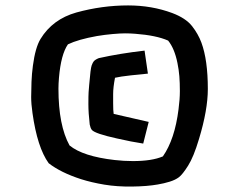

<svg xmlns="http://www.w3.org/2000/svg" viewBox="-20 -656 864 701"><path d="M157.7 -60.1Q116.2 -117.7 98.6 -243.2Q93.8 -276.4 93.8 -301.8Q93.8 -327.1 95 -357.2Q96.2 -387.2 100.1 -416Q108.9 -482.4 127.9 -513.7Q171.9 -585.9 258.8 -610.4Q352.5 -636.2 447.8 -636.2Q534.2 -636.2 608.9 -608.4Q658.2 -589.8 680.9 -561Q703.6 -532.2 715.3 -500.5Q738.8 -437 738.8 -331.1Q738.8 -254.9 706.5 -148.4Q687 -83 666.7 -51Q646.5 -19 633.3 -9Q620.1 1 599.6 7.3Q579.1 13.7 555.7 17.6Q517.6 24.4 462.6 25.1Q407.7 25.9 360.8 18.1Q314 10.3 275.4 -2Q201.7 -25.9 157.7 -60.1ZM193.4 -332.5Q193.4 -198.2 233.9 -125Q282.7 -85 398.4 -71.8Q432.6 -67.9 465.3 -67.9Q534.7 -67.9 574.7 -85Q618.2 -147.5 631.8 -256.8Q636.7 -293.5 636.7 -323.5Q636.7 -353.5 634.8 -377.7Q632.8 -401.9 627.9 -425.8Q617.2 -479 593.8 -507.8Q550.8 -526.9 473.6 -532.7Q454.1 -534.2 436.5 -534.2Q418.9 -534.2 391.1 -531.7Q363.3 -529.3 334 -524.4Q265.6 -512.2 228 -494.1Q202.6 -457.5 195.3 -372.1Q193.4 -350.1 193.4 -332.5ZM307.6 -201.2Q302.7 -243.7 302.7 -275.6Q302.7 -307.6 303.5 -319.8Q304.2 -332 305.7 -346.7Q310.5 -406.2 314.7 -417.2Q318.8 -428.2 322.3 -432.1Q327.6 -438.5 340.8 -443.8Q417.5 -460.9 507.8 -471.2L520 -387.2L458 -380.9Q418 -376.5 399.9 -372.1Q393.1 -336.9 393.1 -312.5V-278.8Q393.1 -251 395 -240.2L522.9 -210.9L502.9 -131.8Q483.4 -134.8 458 -139.6L407.2 -150.4Q327.1 -168 315.4 -181.6Q310.1 -188.5 307.6 -201.2Z"/></svg>

Font: Passero One
Style: Regular
Weight: 400
Designer: Viktoriya Grabowska
Foundry: Viktoriya Grabowska
Version: Version 1.003